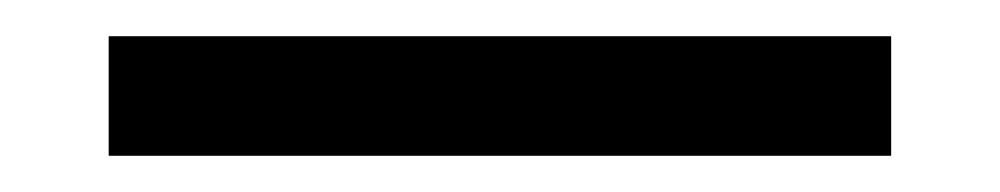

<svg xmlns="http://www.w3.org/2000/svg" viewBox="-20 -20 552 106"><path d="M40 66V0H472V66Z"/></svg>

Font: TypoPRO Source Serif Pro
Style: Regular
Weight: 400
Designer: Frank Grießhammer
Foundry: Adobe Systems Incorporated
Version: Version 1.017;PS 1.0;hotconv 1.0.79;makeotf.lib2.5.61930